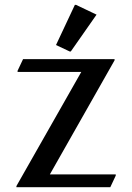

<svg xmlns="http://www.w3.org/2000/svg" viewBox="-20 -785 554 805"><path d="M48.8 0V-4.9L320.8 -483.4H53.7V-488.3L76.7 -537.1H460.4V-532.2L189 -53.7H465.3V-48.8L442.4 0ZM293.9 -764.6H298.8L384.8 -723.6L276.9 -569.3H272L214.8 -596.2Z"/></svg>

Font: Nova Slim
Style: Book
Weight: 400
Version: Version 2.000